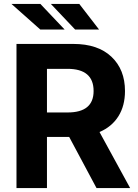

<svg xmlns="http://www.w3.org/2000/svg" viewBox="-20 -949 696 969"><path d="M63.2 0V-727.3H350.1Q474.1 -727.3 542.4 -662.6Q610.8 -598 610.8 -489.7Q610.8 -415.1 577.6 -362.2Q544.4 -309.3 482.2 -282.7L636.7 0H467L329.2 -257.8H217V0ZM217 -381.4H321.4Q452.4 -381.4 452.4 -489.7Q452.4 -601.6 320.7 -601.6H217ZM306.1 -800.1H183.2L37.6 -929.3H183.6ZM479.8 -800.1H359L236.5 -929.3H380Z"/></svg>

Font: Inter UI
Style: Bold
Weight: 700
Designer: Rasmus Andersson
Foundry: rsms
Version: 3.2;8d6f07862